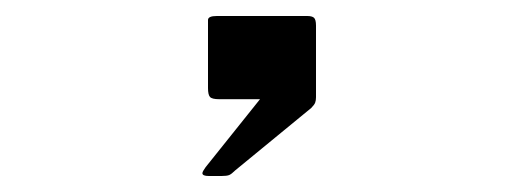

<svg xmlns="http://www.w3.org/2000/svg" viewBox="-20 -707 640 240"><path d="M233 -490.5Q233 -492.5 237 -498L305 -583H254Q245 -583 242.5 -585.8Q240 -588.5 240 -597V-682Q240 -687 251 -687H364Q370 -687 372.5 -684.8Q375 -682.5 375 -675V-593V-585.5Q375 -581.5 374 -578.8Q373 -576 369 -572L274 -494Q269.5 -489.5 266.5 -488.2Q263.5 -487 257 -487H241Q233 -487 233 -490.5Z"/></svg>

Font: JuliaMono BoldItalic
Style: Regular
Weight: 700
Italic angle: -9°
Monospace: yes
Designer: cormullion
Foundry: corm
Version: Version 0.049; ttfautohint (v1.8.4)